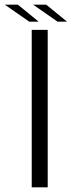

<svg xmlns="http://www.w3.org/2000/svg" viewBox="-32 -803 362 823"><path d="M104 0H172.5V-675H104ZM215 -710H255.5L166 -783H110ZM93.5 -710H134L44.5 -783H-11.5Z"/></svg>

Font: Anybody Expanded Light
Style: Regular
Weight: 300
Width: 7
Version: Version 1.113;gftools[0.9.25]